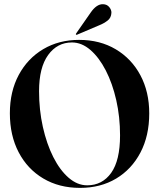

<svg xmlns="http://www.w3.org/2000/svg" viewBox="-20 -904 774 934"><path d="M364.5 -710Q466.5 -710 543.5 -664Q620.5 -618 663.2 -537.5Q706 -457 706 -352.5Q706 -243.5 663.2 -162Q620.5 -80.5 544.8 -35.2Q469 10 369.5 10Q267.5 10 190.5 -35.8Q113.5 -81.5 70.8 -163.2Q28 -245 28 -353Q28 -459 71.2 -539.5Q114.5 -620 190.5 -665Q266.5 -710 364.5 -710ZM564 -245.5Q564 -335.5 545.5 -417Q527 -498.5 494.5 -561.5Q462 -624.5 419.8 -661Q377.5 -697.5 330 -697.5Q258.5 -697.5 214.2 -636.5Q170 -575.5 170 -460.5Q170 -369 188.5 -286.5Q207 -204 239.2 -140Q271.5 -76 314 -39.2Q356.5 -2.5 404 -2.5Q477.5 -2.5 520.8 -63Q564 -123.5 564 -245.5ZM420.5 -842Q450 -885 481.5 -883.5Q500.5 -883 511.5 -869.5Q522.5 -856 522 -842Q521 -817.5 503.5 -804Q486 -790.5 465 -782L355.5 -735.5Q351 -733.5 349.5 -736Q348 -738 350.5 -741.5Z"/></svg>

Font: Fraunces 144pt S000 SemiBold
Style: Regular
Weight: 600
Version: Version 1.000; ttfautohint (v1.8.3)